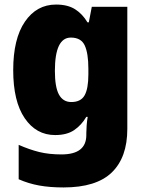

<svg xmlns="http://www.w3.org/2000/svg" viewBox="-20 -583 639 843"><path d="M226 -563Q277 -563 309.5 -542.5Q342 -522 364 -485H370L383 -553H539V-17Q539 108 471 174Q403 240 259 240Q199 240 152 231.5Q105 223 62 204V53Q110 74 152.5 84.5Q195 95 250 95Q359 95 359 10V1Q359 -13 360.5 -32.5Q362 -52 365 -70H359Q338 -34 306 -12Q274 10 222 10Q139 10 88.5 -64Q38 -138 38 -275Q38 -413 89.5 -488Q141 -563 226 -563ZM291 -418Q221 -418 221 -272Q221 -200 239 -167.5Q257 -135 293 -135Q335 -135 351.5 -164.5Q368 -194 368 -256V-281Q368 -349 352 -383.5Q336 -418 291 -418Z"/></svg>

Font: Noto Sans Malayalam SemiCondensed Black
Style: Regular
Weight: 900
Width: 4
Designer: Jelle Bosma - Monotype Design Team
Foundry: Monotype Imaging Inc.
Version: Version 2.104; ttfautohint (v1.8.4.7-5d5b)